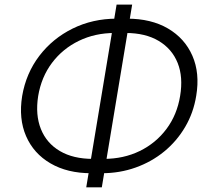

<svg xmlns="http://www.w3.org/2000/svg" viewBox="-20 -776 908 825"><path d="M371.6 -31.7Q269.5 -31.7 197 -74Q124.5 -116.2 92 -191.2Q59.6 -266.1 75.2 -363.3Q91.8 -460.9 148.9 -535.9Q206.1 -610.8 292.2 -653.3Q378.4 -695.8 481 -695.8H526.9Q629.4 -695.8 701.7 -653.6Q773.9 -611.3 806.6 -536.6Q839.4 -461.9 823.2 -364.7Q811.5 -291.5 775.6 -230.5Q739.7 -169.4 685.5 -125Q631.3 -80.6 563 -56.2Q494.6 -31.7 417.5 -31.7ZM379.4 -93.3H425.8Q511.2 -93.3 580.6 -127.2Q649.9 -161.1 695.3 -221.9Q740.7 -282.7 753.9 -363.3Q767.6 -444.8 743.4 -505.4Q719.2 -565.9 662.1 -600.1Q605 -634.3 519.5 -634.3H473.1Q388.7 -634.3 319.1 -600.6Q249.5 -566.9 203.6 -506.1Q157.7 -445.3 144 -363.3Q131.3 -282.2 155.8 -221.4Q180.2 -160.6 237.3 -127Q294.4 -93.3 379.4 -93.3ZM350.6 28.8 481 -756.3H547.9L417.5 28.8Z"/></svg>

Font: Inter 17pt Light
Style: Italic
Weight: 300
Italic angle: -9.3988°
Version: Version 4.001;git-66647c0bb